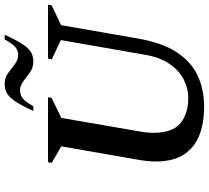

<svg xmlns="http://www.w3.org/2000/svg" viewBox="-56 -830 896 824"><g transform="rotate(-90 392.0 -418.0)"><path d="M345 10Q275 10 222.5 -11Q170 -32 140.5 -77.5Q111 -123 111 -197Q111 -215 113 -234.5Q115 -254 119 -276L176 -603L105 -644L108 -660H387L383 -644L298 -603L242 -279Q234 -239 234 -208Q234 -126 275 -92Q316 -58 383 -58Q424 -58 462.5 -77.5Q501 -97 529.5 -138Q558 -179 569 -244L632 -605L549 -644L553 -660H784L781 -644L696 -604L639 -276Q621 -171 580.5 -108.5Q540 -46 480 -18Q420 10 345 10ZM328 -723Q353 -778 371.5 -804Q390 -830 407 -838Q424 -846 443 -846Q470 -846 490 -831.5Q510 -817 528.5 -802.5Q547 -788 568 -788Q584 -788 598.5 -797.5Q613 -807 635 -846H655Q630 -791 611.5 -765Q593 -739 576.5 -731Q560 -723 541 -723Q514 -723 494 -737Q474 -751 455.5 -765.5Q437 -780 416 -780Q400 -780 385 -771Q370 -762 348 -723Z"/></g></svg>

Font: Spectral SC SemiBold
Style: Italic
Weight: 600
Italic angle: -10°
Designer: Jean-Baptiste Levee
Foundry: Production Type
Version: Version 2.001